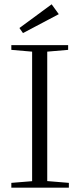

<svg xmlns="http://www.w3.org/2000/svg" viewBox="-20 -873 373 893"><path d="M86.9 -719.2 70.3 -742.7 220.2 -853 253.4 -807.1ZM32.7 0V-22.5L129.4 -30.3V-632.8L32.7 -641.1V-663.1H296.9V-641.1L199.7 -632.8V-30.8L300.3 -22.5V0Z"/></svg>

Font: Elstob Light
Style: Regular
Weight: 300
Designer: Peter S. Baker
Version: Version 1.015